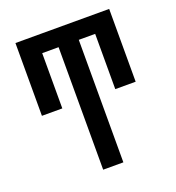

<svg xmlns="http://www.w3.org/2000/svg" viewBox="-133 -626 866 947"><g transform="rotate(-20 300.0 -152.5)"><path d="M247 215V-428H161V-138H54V-520H546V-138H439V-428H353V215Z"/></g></svg>

Font: Zed Mono Semibold Extended
Style: Regular
Weight: 600
Width: 7
Monospace: yes
Designer: Belleve Invis
Foundry: Belleve Invis
Version: Version 1.0.0; ttfautohint (v1.8.4)